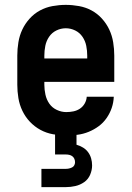

<svg xmlns="http://www.w3.org/2000/svg" viewBox="-20 -548 540 788"><path d="M252 8Q225 8 197.5 3Q170 -2 146 -15Q122 -28 103 -48Q84 -68 72 -93Q60 -118 55.5 -145.5Q51 -173 51 -200V-320Q51 -347 55.5 -374.5Q60 -402 71.5 -426.5Q83 -451 101.5 -471.5Q120 -492 144 -505Q168 -518 195.5 -523Q223 -528 250 -528Q277 -528 304.5 -523Q332 -518 356 -505Q380 -492 398.5 -471.5Q417 -451 428.5 -426.5Q440 -402 444.5 -374.5Q449 -347 449 -320V-212H162V-200Q162 -180 166.5 -159.5Q171 -139 182.5 -122.5Q194 -106 213 -97Q232 -88 252 -88Q267 -88 281.5 -91Q296 -94 308 -102Q320 -110 327.5 -123Q335 -136 336 -151H447Q446 -127 438.5 -105Q431 -83 417.5 -63.5Q404 -44 385 -30Q366 -16 344 -7Q322 2 299 5Q276 8 252 8ZM162 -308H338V-320Q338 -340 334 -360Q330 -380 318.5 -397Q307 -414 288.5 -423Q270 -432 250 -432Q230 -432 211.5 -423Q193 -414 181.5 -397Q170 -380 166 -360Q162 -340 162 -320ZM150 220V145H250Q257 145 263.5 143.5Q270 142 276 139Q282 136 285 130Q288 124 288 118Q288 110 285 103.5Q282 97 276.5 93Q271 89 264 87.5Q257 86 250 86H206V0H294V46Q308 50 320.5 57.5Q333 65 341.5 76.5Q350 88 354 102Q358 116 358 131Q358 150 350 169Q342 188 325.5 199.5Q309 211 289.5 215.5Q270 220 250 220Z"/></svg>

Font: Iosevka SS04
Style: Bold
Weight: 700
Monospace: yes
Designer: Belleve Invis
Foundry: Belleve Invis
Version: Version 19.0.0; ttfautohint (v1.8.4)